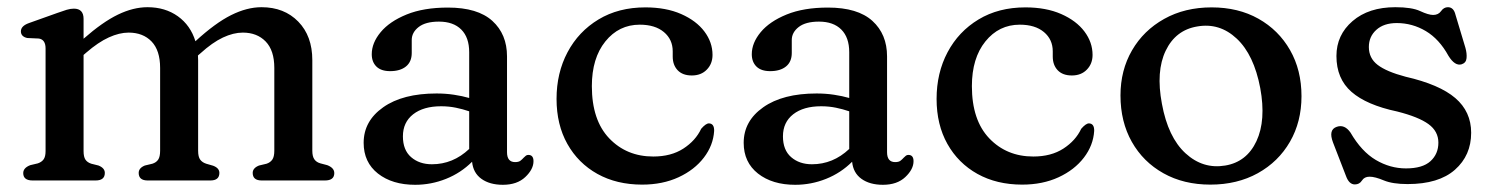

<svg xmlns="http://www.w3.org/2000/svg" viewBox="-20 -501 4144 533"><path d="M212 -448.5V-393.5Q265 -440 307.5 -460.5Q350 -481 389.5 -481Q438.5 -481 473.8 -455.8Q509 -430.5 522.5 -386.5Q577.5 -437 621.5 -459Q665.5 -481 706 -481Q769 -481 808 -441Q847 -401 847 -334V-82.5Q847 -66.5 852.8 -58.5Q858.5 -50.5 869.5 -47.5L888.5 -42.5Q908 -35 908 -20.5Q908 0 882 0H706.5Q681.5 0 681.5 -21Q681.5 -34.5 699 -41.5L720 -46.5Q730.5 -50 736 -58Q741.5 -66 741.5 -82.5V-312.5Q741.5 -361 717.5 -385.8Q693.5 -410.5 654 -410.5Q628 -410.5 598.8 -396.8Q569.5 -383 536.5 -353L529.5 -347Q530 -340.5 530 -334V-82.5Q530 -65.5 535.8 -57.8Q541.5 -50 552.5 -46.5L571.5 -41Q589 -34.5 589 -21Q589 0 564 0H390Q365 0 365 -21Q365 -34.5 382 -41.5L403 -46.5Q414 -50 419.2 -58Q424.5 -66 424.5 -82.5V-312.5Q424.5 -361 400.8 -385.8Q377 -410.5 337 -410.5Q311.5 -410.5 282.2 -397.2Q253 -384 219.5 -355L212 -348.5V-81.5Q212 -65.5 217.2 -57.8Q222.5 -50 233.5 -46.5L253.5 -41.5Q271 -34.5 271 -21Q271 0 245.5 0H70.5Q44.5 0 44.5 -20.5Q44.5 -35 64 -42.5L85 -47.5Q95.5 -51 101 -58.5Q106.5 -66 106.5 -81.5V-366.5Q106.5 -391 88 -394L55.5 -395.5Q38 -399.5 38 -414Q38 -429 60.5 -437L139 -465Q154 -470.5 165 -473.8Q176 -477 185 -477Q212 -477 212 -448.5Z M989.5 -104.5Q989.5 -165 1043.8 -203.2Q1098 -241.5 1192 -241.5Q1217 -241.5 1240.2 -238Q1263.5 -234.5 1282.5 -229V-356Q1282.5 -397 1260.5 -419Q1238.5 -441 1198.5 -441Q1161.5 -441 1142.2 -426Q1123 -411 1123 -390V-354Q1123 -329.5 1107 -316.5Q1091 -303.5 1063 -303.5Q1038 -303.5 1025 -316.2Q1012 -329 1012 -350.5Q1012 -382 1036.8 -411.8Q1061.5 -441.5 1108.8 -460.8Q1156 -480 1223.5 -480Q1306 -480 1346.8 -443Q1387.5 -406 1387.5 -344.5V-78.5Q1387.5 -51 1410 -51Q1420 -51 1425 -55Q1430 -59 1433.5 -63Q1436.5 -66 1439.5 -68.5Q1442.5 -71 1446.5 -71Q1461 -71 1461 -53.5Q1461 -31 1438.2 -9.5Q1415.5 12 1376 12Q1339.5 12 1316.5 -4.5Q1293.5 -21 1290.5 -52Q1259.5 -21 1218.2 -4.5Q1177 12 1132.5 12Q1069 12 1029.2 -19.2Q989.5 -50.5 989.5 -104.5ZM1098.5 -122.5Q1098.5 -84.5 1121.2 -64.8Q1144 -45 1179 -45Q1237.5 -45 1282.5 -87.5V-192Q1265 -198 1245.5 -202Q1226 -206 1204.5 -206Q1155.5 -206 1127 -183.8Q1098.5 -161.5 1098.5 -122.5Z M1958 -348.5Q1958 -324 1942.2 -307.8Q1926.5 -291.5 1900.5 -291.5Q1875 -291.5 1861.2 -306Q1847.5 -320.5 1847.5 -344V-358.5Q1847.5 -391.5 1823 -412Q1798.5 -432.5 1756 -432.5Q1698 -432.5 1660.5 -386Q1623 -339.5 1623 -262Q1623 -167.5 1671.2 -117Q1719.5 -66.5 1793.5 -66.5Q1843 -66.5 1877 -88.5Q1911 -110.5 1926.5 -143.5Q1939.5 -158.5 1948 -158.5Q1963 -158 1962.5 -137.5Q1960 -97.5 1934 -63.5Q1908 -29.5 1863.8 -9Q1819.5 11.5 1762.5 11.5Q1692 11.5 1638.5 -18.2Q1585 -48 1555 -101.5Q1525 -155 1525 -226.5Q1525 -298.5 1555.5 -356Q1586 -413.5 1641.5 -447Q1697 -480.5 1771.5 -480.5Q1829 -480.5 1871 -462Q1913 -443.5 1935.5 -413.5Q1958 -383.5 1958 -348.5Z M2044.5 -104.5Q2044.5 -165 2098.8 -203.2Q2153 -241.5 2247 -241.5Q2272 -241.5 2295.2 -238Q2318.5 -234.5 2337.5 -229V-356Q2337.5 -397 2315.5 -419Q2293.5 -441 2253.5 -441Q2216.5 -441 2197.2 -426Q2178 -411 2178 -390V-354Q2178 -329.5 2162 -316.5Q2146 -303.5 2118 -303.5Q2093 -303.5 2080 -316.2Q2067 -329 2067 -350.5Q2067 -382 2091.8 -411.8Q2116.5 -441.5 2163.8 -460.8Q2211 -480 2278.5 -480Q2361 -480 2401.8 -443Q2442.5 -406 2442.5 -344.5V-78.5Q2442.5 -51 2465 -51Q2475 -51 2480 -55Q2485 -59 2488.5 -63Q2491.5 -66 2494.5 -68.5Q2497.5 -71 2501.5 -71Q2516 -71 2516 -53.5Q2516 -31 2493.2 -9.5Q2470.5 12 2431 12Q2394.5 12 2371.5 -4.5Q2348.5 -21 2345.5 -52Q2314.5 -21 2273.2 -4.5Q2232 12 2187.5 12Q2124 12 2084.2 -19.2Q2044.5 -50.5 2044.5 -104.5ZM2153.5 -122.5Q2153.5 -84.5 2176.2 -64.8Q2199 -45 2234 -45Q2292.5 -45 2337.5 -87.5V-192Q2320 -198 2300.5 -202Q2281 -206 2259.5 -206Q2210.5 -206 2182 -183.8Q2153.5 -161.5 2153.5 -122.5Z M3013 -348.5Q3013 -324 2997.2 -307.8Q2981.5 -291.5 2955.5 -291.5Q2930 -291.5 2916.2 -306Q2902.5 -320.5 2902.5 -344V-358.5Q2902.5 -391.5 2878 -412Q2853.5 -432.5 2811 -432.5Q2753 -432.5 2715.5 -386Q2678 -339.5 2678 -262Q2678 -167.5 2726.2 -117Q2774.5 -66.5 2848.5 -66.5Q2898 -66.5 2932 -88.5Q2966 -110.5 2981.5 -143.5Q2994.5 -158.5 3003 -158.5Q3018 -158 3017.5 -137.5Q3015 -97.5 2989 -63.5Q2963 -29.5 2918.8 -9Q2874.5 11.5 2817.5 11.5Q2747 11.5 2693.5 -18.2Q2640 -48 2610 -101.5Q2580 -155 2580 -226.5Q2580 -298.5 2610.5 -356Q2641 -413.5 2696.5 -447Q2752 -480.5 2826.5 -480.5Q2884 -480.5 2926 -462Q2968 -443.5 2990.5 -413.5Q3013 -383.5 3013 -348.5Z M3343.5 -480.5Q3417.5 -480.5 3473.5 -449Q3529.5 -417.5 3561.2 -362Q3593 -306.5 3593 -234Q3593 -163 3561 -107.5Q3529 -52 3471.8 -20.2Q3414.5 11.5 3340 11.5Q3266 11.5 3209.8 -20Q3153.5 -51.5 3122 -107.2Q3090.5 -163 3090.5 -236Q3090.5 -306 3122.5 -361.2Q3154.5 -416.5 3211.8 -448.5Q3269 -480.5 3343.5 -480.5ZM3381.5 -41.5Q3441 -51.5 3468 -109.2Q3495 -167 3478.5 -256.5Q3461 -349 3413.2 -393.8Q3365.5 -438.5 3303.5 -427.5Q3243.5 -417.5 3216 -360.2Q3188.5 -303 3205.5 -213Q3222.5 -120 3271 -75.5Q3319.5 -31 3381.5 -41.5Z M3857.5 -437Q3821.5 -437 3800.8 -418.2Q3780 -399.5 3780 -370.5Q3780 -339.5 3804.5 -320.8Q3829 -302 3882 -288Q3976 -266.5 4020 -228.8Q4064 -191 4064 -132.5Q4064 -69.5 4019 -29.8Q3974 10 3887.5 10Q3846 10 3821.5 -0.2Q3797 -10.5 3782 -10.5Q3767.5 -10.5 3760.8 0.2Q3754 11 3741 11Q3725 11 3716.5 -12.5L3680.5 -105.5Q3667 -141 3691 -149Q3712.5 -156.5 3729 -133Q3759.5 -80.5 3799.2 -57Q3839 -33.5 3883 -33.5Q3929 -33.5 3951 -53.5Q3973 -73.5 3973 -105Q3973 -136.5 3945.5 -156.5Q3918 -176.5 3858.5 -191.5Q3773.5 -209.5 3731.8 -246Q3690 -282.5 3690 -345.5Q3690 -404 3734.8 -442.5Q3779.5 -481 3853.5 -481Q3899.5 -481 3922.5 -470.2Q3945.5 -459.5 3958.5 -459.5Q3973 -459.5 3980.5 -470.2Q3988 -481 3999.5 -481Q4015.5 -481 4020.5 -460L4048 -368.5Q4052.5 -352.5 4051.2 -339.5Q4050 -326.5 4037.5 -322.5Q4019 -317 4001 -346Q3975.5 -392.5 3938 -414.8Q3900.5 -437 3857.5 -437Z"/></svg>

Font: Fraunces 9pt Soft
Style: Regular
Weight: 400
Version: Version 1.000;[0bf87f6ff]